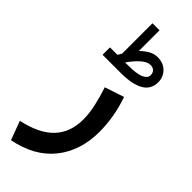

<svg xmlns="http://www.w3.org/2000/svg" viewBox="-315 -680 967 967"><g transform="rotate(45 169.0 -196.0)"><path d="M97.7 -418.9Q101.6 -424.3 104.5 -429.9Q107.4 -435.5 110.4 -440.4V-656.2H160.6V-508.8Q181.2 -529.3 203.1 -541.7Q225.1 -554.2 250 -554.2Q290.5 -554.2 315.9 -529.1Q341.3 -503.9 341.3 -466.3Q340.8 -415 298.1 -390.6Q255.4 -366.2 174.8 -366.2H44.9V-418.9ZM174.3 -419.4Q235.4 -419.4 262.2 -431.6Q289.1 -443.8 289.1 -464.8Q289.1 -481 279.3 -491Q269.5 -501 252.4 -501Q230 -501 204.6 -479Q179.2 -457 152.3 -418.9ZM22.9 264.2 -14.6 163.6Q98.6 139.2 152.8 82Q207 24.9 207 -67.9Q207 -110.8 195.8 -160.6Q184.6 -210.4 168.5 -258.3L271.5 -292.5Q290 -241.2 299.3 -186.8Q308.6 -132.3 308.6 -81.5Q308.6 54.2 235.6 145.5Q162.6 236.8 22.9 264.2Z"/></g></svg>

Font: Vazirmatn RD FD Medium
Style: Regular
Weight: 500
Designer: Saber Rastikerdar
Foundry: Saber Rastikerdar
Version: Version 33.003